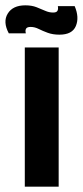

<svg xmlns="http://www.w3.org/2000/svg" viewBox="-52 -700 310 720"><path d="M41 0V-522H168V0ZM171 -570Q146 -570 127 -577Q108 -584 93 -591.5Q78 -599 63 -599Q49 -599 45.5 -592Q42 -585 45 -575H-19Q-42 -618 -23 -649Q-4 -680 43 -680Q67 -680 85 -673Q103 -666 117.5 -659.5Q132 -653 147 -653Q160 -653 163.5 -659.5Q167 -666 165 -677H228Q246 -635 232.5 -602.5Q219 -570 171 -570Z"/></svg>

Font: Bricolage Grotesque 96pt SemiBold
Style: Regular
Weight: 600
Designer: Mathieu Triay
Foundry: Atelier Triay
Version: Version 1.001; ttfautohint (v1.8.4.7-5d5b);gftools[0.9.33.de